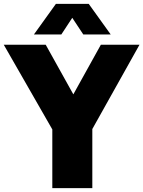

<svg xmlns="http://www.w3.org/2000/svg" viewBox="-54 -971 740 991"><path d="M216 0V-303L-34.5 -740H182L324.5 -484L466.5 -740H666L422.5 -305V0ZM121 -793 234.5 -951H404L517.5 -793H376L319 -879L262.5 -793Z"/></svg>

Font: Encode Sans SemiCondensed SemiCondensed Black
Style: Regular
Weight: 900
Width: 4
Designer: Multiple Designers
Foundry: Impallari Type
Version: Version 3.000; ttfautohint (v1.8.3) -l 8 -r 50 -G 200 -x 14 